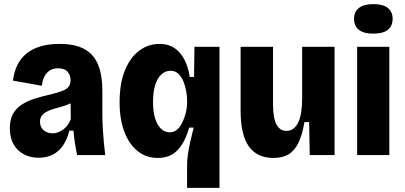

<svg xmlns="http://www.w3.org/2000/svg" viewBox="-20 -756 1973 936"><path d="M168 13Q129 13 97 -3.5Q65 -20 46.5 -52Q28 -84 28 -131Q28 -173 43.5 -201Q59 -229 87.5 -247Q116 -265 153.5 -276.5Q191 -288 235 -298Q263 -305 283 -312.5Q303 -320 313.5 -332Q324 -344 324 -365Q324 -388 310 -405.5Q296 -423 263 -423Q240 -423 223.5 -413Q207 -403 197 -384Q187 -365 184 -338L43 -363Q48 -404 64 -437.5Q80 -471 108.5 -494.5Q137 -518 177.5 -530Q218 -542 270 -542Q345 -542 391 -517Q437 -492 458 -441Q479 -390 479 -313V-198Q479 -167 481 -132.5Q483 -98 486 -64Q489 -30 493 0H356Q350 -28 345.5 -57Q341 -86 338 -119H318Q308 -78 288 -48Q268 -18 238 -2.5Q208 13 168 13ZM236 -106Q251 -106 264.5 -111.5Q278 -117 290 -126Q302 -135 311 -148Q320 -161 325 -175L324 -276L352 -268Q336 -257 317 -249Q298 -241 278 -235.5Q258 -230 239.5 -224.5Q221 -219 206.5 -211Q192 -203 183.5 -191.5Q175 -180 175 -162Q175 -137 192.5 -121.5Q210 -106 236 -106Z M892 160V49Q892 25 896 -3.5Q900 -32 907.5 -65Q915 -98 924 -134H902Q889 -87 868.5 -53.5Q848 -20 819 -3Q790 14 749 14Q693 14 651 -19.5Q609 -53 586 -114Q563 -175 563 -258Q563 -347 588 -410.5Q613 -474 657.5 -508Q702 -542 758 -542Q801 -542 831 -521.5Q861 -501 879.5 -464.5Q898 -428 905 -381H926L928 -528H1050V-255V160ZM808 -111Q826 -111 840 -121.5Q854 -132 863.5 -149Q873 -166 879.5 -185Q886 -204 889 -221.5Q892 -239 892 -251V-268Q892 -286 888 -310Q884 -334 875 -357Q866 -380 850.5 -395.5Q835 -411 811 -411Q787 -411 767.5 -394Q748 -377 737 -343Q726 -309 726 -259Q726 -211 736.5 -178Q747 -145 765.5 -128Q784 -111 808 -111Z M1313 14Q1233 14 1193 -42.5Q1153 -99 1153 -217V-528H1311V-247Q1311 -181 1327.5 -149.5Q1344 -118 1377 -118Q1396 -118 1410.5 -129Q1425 -140 1434.5 -160.5Q1444 -181 1448.5 -210.5Q1453 -240 1453 -278V-528H1611V-219V0H1490L1487 -161H1464Q1454 -99 1435 -60Q1416 -21 1386.5 -3.5Q1357 14 1313 14Z M1721 0V-528H1878V0ZM1800 -592Q1753 -592 1729.5 -610.5Q1706 -629 1706 -664Q1706 -699 1730 -717.5Q1754 -736 1800 -736Q1847 -736 1870.5 -717.5Q1894 -699 1894 -664Q1894 -629 1870.5 -610.5Q1847 -592 1800 -592Z"/></svg>

Font: Bricolage Grotesque 96pt ExtraBold SemiCondensed ExtraBold
Style: Regular
Weight: 800
Width: 4
Version: Version 1.001;gftools[0.9.33.dev8+g029e19f]